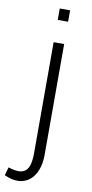

<svg xmlns="http://www.w3.org/2000/svg" viewBox="-144 -763 507 1060"><g transform="rotate(10 110.0 -233.5)"><path d="M101 -658H159V-722H101ZM-38 237C80 293 159 215 159 90V-533H100V88C100 188 69 222 -25 191Z"/></g></svg>

Font: Spoqa Han Sans Neo Light
Style: Regular
Weight: 300
Designer: [Spoqa Han Sans Neo] Dong-huui Kim ___ Younghwa Kang ___ Yujin Lee ___ [Noto Sans] Ryoko NISHIZUKA ____ (kana & ideograp
Foundry: Spoqa (http://www.spoqa-han-sans.com)
Version: Version 1.100;hotconv 1.0.109;makeotfexe 2.5.65596